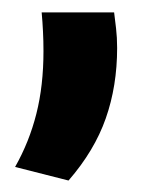

<svg xmlns="http://www.w3.org/2000/svg" viewBox="-20 -174 256 318"><path d="M169 -153.5Q170.5 -142.5 172.2 -127.2Q174 -112 174 -94.5Q174 -31.5 155.2 22Q136.5 75.5 93.5 125L5 102.5Q28.5 61 40.2 14.5Q52 -32 52 -89.5Q52 -106.5 51.2 -121.8Q50.5 -137 49 -153.5Z"/></svg>

Font: Anek Odia SemiBold
Style: Regular
Weight: 600
Version: Version 1.003